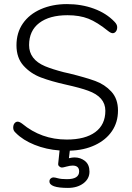

<svg xmlns="http://www.w3.org/2000/svg" viewBox="-20 -733 647 944"><path d="M369.1 109.9Q369.1 81.1 336.9 81.1Q324.7 81.1 307.4 85.9Q290 90.8 284.2 90.8Q278.3 90.8 271.7 85.4Q265.1 80.1 266.1 71.8L272.9 6.8Q207 2 149.9 -21Q92.8 -43.9 58.1 -79.1Q44.9 -90.3 44.9 -104.7Q44.9 -119.1 51.5 -127Q58.1 -134.8 66.9 -134.8Q75.7 -134.8 88.9 -125Q183.1 -46.9 308.1 -46.9Q398.9 -46.9 448.5 -83.5Q498 -120.1 498 -188.5Q498 -256.8 413.1 -287.1Q376 -300.8 304 -316.9Q231.9 -333 181.4 -352.1Q130.9 -371.1 95.9 -409.7Q61 -448.2 61 -510.3Q61 -572.3 92.5 -617.7Q124 -663.1 180.9 -688Q237.8 -712.9 309.3 -712.9Q380.9 -712.9 441.9 -690.4Q502.9 -668 543 -626Q556.2 -612.8 556.2 -599.4Q556.2 -585.9 549.6 -577.9Q543 -569.8 534.2 -569.8Q525.4 -569.8 512.2 -580.1Q458 -624 414.6 -641.1Q371.1 -658.2 312 -658.2Q223.1 -658.2 173.1 -620.1Q123 -582 123 -511.2Q123 -440.4 202.1 -407.2Q237.3 -392.6 293.9 -377.9L319.8 -372.1Q400.9 -352.1 448 -335Q495.1 -317.9 527.6 -282.5Q560.1 -247.1 560.1 -189.5Q560.1 -131.8 530.5 -88.4Q501 -44.9 447 -19.5Q393.1 5.9 323.2 7.8L318.8 44.9Q335 41 346.2 41Q376 41 397.9 58.6Q419.9 76.2 419.9 111.1Q419.9 146 389.9 168.5Q359.9 190.9 314 190.9Q222.2 190.9 223.1 158.2Q223.1 150.4 229 144.8Q234.9 139.2 242.4 139.2Q250 139.2 265.4 143.6Q280.8 147.9 309.1 147.9Q369.1 147.9 369.1 109.9Z"/></svg>

Font: Nunito-Light
Style: Regular
Weight: 300
Designer: Vernon Adams
Foundry: newtypography
Version: Version 3.000